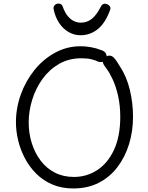

<svg xmlns="http://www.w3.org/2000/svg" viewBox="-20 -1044 838 1084"><path d="M549 -762Q566 -757 574 -747.5Q582 -738 582 -725Q582 -719 579.5 -712Q577 -705 570.5 -700Q564 -695 555.5 -693.5Q547 -692 534 -696Q521 -703 497.5 -709Q474 -715 439 -715Q369 -715 314 -683.5Q259 -652 220.5 -599Q182 -546 162 -481.5Q142 -417 142 -352Q142 -291 159.5 -235.5Q177 -180 209.5 -137Q242 -94 289.5 -69.5Q337 -45 397 -45Q470 -45 529.5 -84Q589 -123 624 -199Q659 -275 659 -384Q659 -448 647 -501.5Q635 -555 617 -594Q599 -633 583 -654Q572 -670 566.5 -677.5Q561 -685 561 -695Q561 -701 564 -707.5Q567 -714 572 -719Q577 -724 583.5 -727Q590 -730 597 -730Q611 -730 621.5 -719.5Q632 -709 640.5 -695.5Q649 -682 656 -671Q695 -612 713 -537Q731 -462 731 -385Q731 -303 708.5 -230Q686 -157 643 -100.5Q600 -44 537.5 -12Q475 20 394 20Q328 20 275.5 -2.5Q223 -25 184.5 -63.5Q146 -102 120.5 -150.5Q95 -199 82.5 -251.5Q70 -304 70 -354Q70 -434 97.5 -510.5Q125 -587 174.5 -648.5Q224 -710 291 -746.5Q358 -783 436 -783Q463 -783 493.5 -777.5Q524 -772 549 -762ZM435 -845Q399 -845 367.5 -863Q336 -881 314 -914Q292 -947 283 -991Q280 -1007 289.5 -1015.5Q299 -1024 310 -1024Q328 -1024 334 -1007Q347 -971 364 -951.5Q381 -932 399.5 -924Q418 -916 435 -916Q472 -916 499 -938Q526 -960 549 -1006Q554 -1016 560 -1019.5Q566 -1023 572 -1023Q585 -1023 596 -1013Q607 -1003 602 -989Q575 -914 532 -879.5Q489 -845 435 -845Z"/></svg>

Font: Playpen Sans Light
Style: Regular
Weight: 300
Designer: Laura Meseguer, Veronika Burian, José Scaglione
Foundry: TypeTogether
Version: Version 1.001